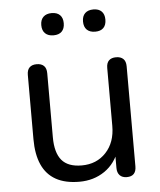

<svg xmlns="http://www.w3.org/2000/svg" viewBox="-51 -745 664 798"><g transform="rotate(-5 280.5 -346.0)"><path d="M248.4 8.9Q189.5 8.9 150.5 -12.8Q111.6 -34.5 92.4 -77.3Q73.1 -120.2 73.1 -184V-452Q73.1 -472.9 83.6 -483.1Q94 -493.3 113.4 -493.3Q132.8 -493.3 143.5 -483.1Q154.1 -472.9 154.1 -452V-185.2Q154.1 -120.5 180.4 -89.1Q206.7 -57.8 263.9 -57.8Q326.1 -57.8 365.2 -99.7Q404.4 -141.6 404.4 -210.3V-452Q404.4 -472.9 414.8 -483.1Q425.2 -493.3 444.6 -493.3Q464 -493.3 474.7 -483.1Q485.4 -472.9 485.4 -452V-34.8Q485.4 6.9 446.1 6.9Q427.2 6.9 416.7 -4Q406.3 -14.9 406.3 -34.8V-126.2L419.3 -112.1Q399.3 -53.3 353.9 -22.2Q308.5 8.9 248.4 8.9ZM368.1 -606.7Q345.5 -606.7 333.2 -618.7Q320.9 -630.8 320.9 -653.3Q320.9 -675.5 333.2 -687.5Q345.5 -699.5 368.1 -699.5Q390.2 -699.5 402.2 -687.5Q414.3 -675.5 414.3 -653.3Q414.3 -630.8 402.5 -618.7Q390.7 -606.7 368.1 -606.7ZM193.9 -606.7Q171.8 -606.7 159.3 -618.7Q146.8 -630.8 146.8 -653.3Q146.8 -675.5 159.3 -687.5Q171.8 -699.5 193.9 -699.5Q216.5 -699.5 228.5 -687.5Q240.6 -675.5 240.6 -653.3Q240.6 -630.8 228.5 -618.7Q216.5 -606.7 193.9 -606.7Z"/></g></svg>

Font: Nunito ExtraLight
Style: Regular
Weight: 200
Designer: Vernon Adams
Foundry: Vernon Adams
Version: Version 3.602